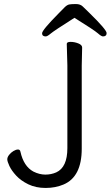

<svg xmlns="http://www.w3.org/2000/svg" viewBox="-20 -912 547 949"><path d="M348 -824Q247 -760 230.5 -746Q214 -732 206 -732Q188 -732 188 -747.5Q188 -763 269 -845Q289 -866 300.5 -877Q312 -888 322.5 -890Q333 -892 355 -892Q377 -892 389 -880Q401 -868 421 -849Q507 -765 507 -748.5Q507 -732 489 -732Q481 -732 463.5 -747.5Q446 -763 348 -824ZM386 -677 384 -588V-177Q384 -38 294 0Q254 17 205.5 17Q157 17 120 -1Q83 -19 60 -44Q37 -69 26.5 -91.5Q16 -114 16 -124.5Q16 -135 25 -146.5Q34 -158 46.5 -165.5Q59 -173 69 -173Q79 -173 81 -162Q97 -90 145 -64Q175 -49 204 -49Q233 -49 258 -60Q313 -85 313 -180V-589L310 -695Q310 -705 329 -705Q348 -705 367 -697.5Q386 -690 386 -677Z"/></svg>

Font: Moon Stars Kai T
Style: Regular
Weight: 400
Designer: GuiWonder
Version: Version 1.101